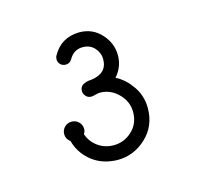

<svg xmlns="http://www.w3.org/2000/svg" viewBox="-52 -669 364 353"><g transform="rotate(-15 130.0 -492.5)"><path d="M183 -556Q183 -579 166.5 -597Q150 -615 125 -615H124Q90 -614 74 -585Q72 -582 72 -578Q72 -572 76 -568Q80 -564 86 -564Q94 -564 98 -571Q107 -587 124 -587Q138 -587 146.5 -577.5Q155 -568 155 -556Q155 -529 124 -525Q118 -525 113 -523Q102 -520 102 -509Q102 -504 106 -499.5Q110 -495 116 -495Q119 -495 124.5 -496.5Q130 -498 133 -498Q153 -498 168 -483Q183 -468 183 -448Q183 -426 168 -412Q153 -398 133 -398Q116 -398 103 -407.5Q90 -417 85 -432Q88 -436 88 -441Q88 -449 82.5 -454.5Q77 -460 69 -460Q61 -460 55.5 -454.5Q50 -449 50 -441Q50 -432 58 -426Q64 -404 81 -389Q98 -374 121 -371Q127 -370 133 -370Q164 -370 187.5 -392Q211 -414 211 -448Q211 -474 195 -494Q184 -509 168 -517Q183 -534 183 -556Z"/></g></svg>

Font: Sakbunderan
Style: Regular
Weight: 400
Version: Version 1.00